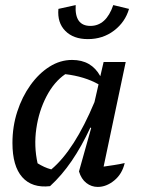

<svg xmlns="http://www.w3.org/2000/svg" viewBox="-20 -729 557 756"><path d="M177 4Q106 12 67.5 -31.5Q29 -75 29 -166Q29 -231 48 -289.5Q67 -348 100 -394Q133 -440 175 -466.5Q217 -493 264 -493Q340 -493 375 -429L388 -485H475L388 -73Q408 -76 428.5 -79Q449 -82 471 -87Q461 -44 430 -18.5Q399 7 365 7Q340 7 320 -8.5Q300 -24 291 -54L339 -225L336 -227Q301 -152 262 -95Q223 -38 177 4ZM128 -86Q141 -78 154 -72Q167 -66 182 -62Q273 -138 352 -327L368 -397Q313 -428 237 -437Q193 -407 163 -349.5Q133 -292 123 -222.5Q113 -153 128 -86ZM326 -575Q269 -575 237 -607.5Q205 -640 210 -694L278 -709Q273 -627 336 -627Q398 -627 426 -709L488 -694Q473 -642 429 -608.5Q385 -575 326 -575Z"/></svg>

Font: Piazzolla Medium
Style: Italic
Weight: 500
Italic angle: -11.3°
Designer: Juan Pablo del Peral
Foundry: Huerta Tipografica
Version: Version 1.330